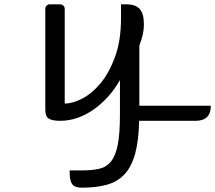

<svg xmlns="http://www.w3.org/2000/svg" viewBox="-20 -560 997 890"><path d="M280 -80Q316 -80 361 -103Q406 -126 446 -174Q486 -222 513.5 -297Q541 -372 541 -477V-540H566Q608 -540 627.5 -518.5Q647 -497 647 -449Q647 -422 641 -397Q635 -372 626 -349V-70H957Q957 -48 951 -34.5Q945 -21 935 -13.5Q925 -6 912.5 -3Q900 0 887 0H625Q623 92 606.5 152Q590 212 558 247Q526 282 476.5 296Q427 310 359 310Q327 310 315 294Q303 278 303 241V230H359Q406 230 439.5 222.5Q473 215 494.5 188.5Q516 162 526 110.5Q536 59 536 -30V-189Q511 -145 479.5 -110.5Q448 -76 412 -51Q376 -26 337.5 -13Q299 0 259 0Q221 0 205.5 -10.5Q190 -21 190 -51V-520Q190 -528 196 -534Q202 -540 210 -540H259Q267 -540 273.5 -534Q280 -528 280 -520Z"/></svg>

Font: Warnes
Style: Regular
Weight: 400
Designer: Eduardo Rodriguez Tunni
Foundry: Eduardo Rodriguez Tunni
Version: Version 1.001